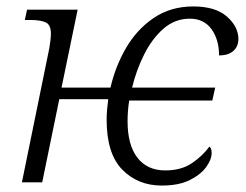

<svg xmlns="http://www.w3.org/2000/svg" viewBox="-20 -566 765 596"><path d="M482 10Q408 10 359.5 -39.5Q311 -89 311 -194Q311 -210 312.5 -227Q314 -244 316 -258H164L111 0H48L133 -416Q135 -427 136.5 -440Q138 -453 138 -462Q138 -489 122 -496.5Q106 -504 73 -504H57L64 -536H221L171 -294H323Q338 -360 371.5 -417.5Q405 -475 457.5 -510.5Q510 -546 580 -546Q649 -546 684.5 -514.5Q720 -483 720 -445Q720 -422 704.5 -408Q689 -394 660 -394Q660 -443 636.5 -475.5Q613 -508 569 -508Q523 -508 487.5 -477Q452 -446 427.5 -397Q403 -348 390 -294H648L639 -254H381Q376 -222 376 -190Q376 -116 406.5 -76.5Q437 -37 493 -37Q543 -37 576.5 -60Q610 -83 630 -111Q637 -106 637 -91Q637 -71 620 -47.5Q603 -24 569 -7Q535 10 482 10Z"/></svg>

Font: Noto Serif Light
Style: Italic
Weight: 300
Italic angle: -12°
Designer: Monotype Design Team
Foundry: Monotype Imaging Inc.
Version: Version 2.013